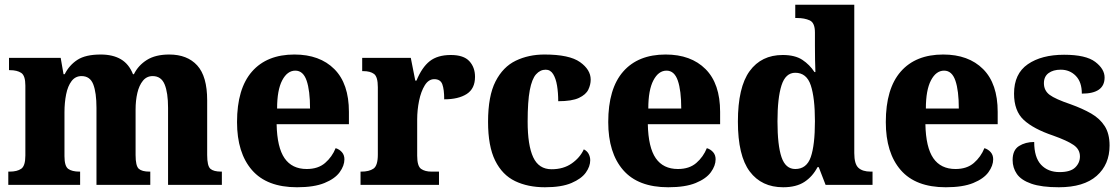

<svg xmlns="http://www.w3.org/2000/svg" viewBox="-20 -780 4726 810"><path d="M15 0V-56H21Q52 -56 69.5 -68Q87 -80 87 -124V-419Q87 -461 69.5 -472.5Q52 -484 22 -484H18V-536H236L248 -467H253Q272 -505 306.5 -527.5Q341 -550 405 -550Q456 -550 490 -530Q524 -510 541 -467H545Q563 -504 599.5 -527Q636 -550 694 -550Q770 -550 812 -504Q854 -458 854 -357V-126Q854 -80 867.5 -68Q881 -56 913 -56H916V0H689V-325Q689 -389 674.5 -424Q660 -459 624 -459Q599 -459 583 -439.5Q567 -420 559.5 -388Q552 -356 552 -318V-126Q552 -80 565.5 -68Q579 -56 610 -56H614V0H387V-325Q387 -389 373.5 -424Q360 -459 324 -459Q298 -459 282 -438Q266 -417 259 -382Q252 -347 252 -306V-121Q252 -79 268 -67.5Q284 -56 315 -56H318V0Z M1233 10Q1106 10 1043 -62.5Q980 -135 980 -265Q980 -406 1043 -478Q1106 -550 1222 -550Q1329 -550 1390.5 -488.5Q1452 -427 1452 -308V-256H1147Q1149 -158 1180.5 -112.5Q1212 -67 1274 -67Q1322 -67 1351.5 -92.5Q1381 -118 1396 -155Q1412 -150 1422.5 -138Q1433 -126 1433 -108Q1433 -81 1413 -53.5Q1393 -26 1349 -8Q1305 10 1233 10ZM1288 -322Q1288 -398 1273.5 -440Q1259 -482 1226 -482Q1192 -482 1170.5 -441Q1149 -400 1149 -322Z M1501 0V-56H1505Q1537 -56 1555.5 -68.5Q1574 -81 1574 -128V-412Q1574 -456 1558 -468Q1542 -480 1512 -480H1508V-536H1713L1732 -440H1737Q1760 -496 1793 -522Q1826 -548 1882 -548Q1936 -548 1960 -522Q1984 -496 1984 -456Q1984 -406 1949 -383.5Q1914 -361 1854 -361Q1854 -403 1846 -424.5Q1838 -446 1812 -446Q1788 -446 1772 -420Q1756 -394 1748 -355Q1740 -316 1740 -276V-123Q1740 -79 1756.5 -67.5Q1773 -56 1800 -56H1832V0Z M2279 10Q2207 10 2153 -16Q2099 -42 2069 -102.5Q2039 -163 2039 -266Q2039 -375 2070.5 -436.5Q2102 -498 2156 -524Q2210 -550 2277 -550Q2382 -550 2427 -518Q2472 -486 2472 -444Q2472 -423 2462 -402Q2452 -381 2422.5 -367Q2393 -353 2335 -353Q2335 -389 2330 -419Q2325 -449 2313.5 -467.5Q2302 -486 2282 -486Q2259 -486 2241.5 -466.5Q2224 -447 2215 -399.5Q2206 -352 2206 -267Q2206 -167 2229.5 -116.5Q2253 -66 2307 -66Q2357 -66 2392 -90.5Q2427 -115 2443 -150Q2457 -143 2463.5 -130.5Q2470 -118 2470 -104Q2470 -78 2451.5 -52Q2433 -26 2391 -8Q2349 10 2279 10Z M2799 10Q2672 10 2609 -62.5Q2546 -135 2546 -265Q2546 -406 2609 -478Q2672 -550 2788 -550Q2895 -550 2956.5 -488.5Q3018 -427 3018 -308V-256H2713Q2715 -158 2746.5 -112.5Q2778 -67 2840 -67Q2888 -67 2917.5 -92.5Q2947 -118 2962 -155Q2978 -150 2988.5 -138Q2999 -126 2999 -108Q2999 -81 2979 -53.5Q2959 -26 2915 -8Q2871 10 2799 10ZM2854 -322Q2854 -398 2839.5 -440Q2825 -482 2792 -482Q2758 -482 2736.5 -441Q2715 -400 2715 -322Z M3284 10Q3193 10 3143 -56.5Q3093 -123 3093 -267Q3093 -412 3142.5 -480Q3192 -548 3282 -548Q3334 -548 3365 -527.5Q3396 -507 3416 -476H3420Q3419 -498 3418.5 -528.5Q3418 -559 3418 -588V-643Q3418 -684 3396 -694Q3374 -704 3343 -704H3335V-760H3584V-134Q3584 -88 3601.5 -72Q3619 -56 3653 -56H3661V0H3463L3434 -75H3429Q3408 -35 3373.5 -12.5Q3339 10 3284 10ZM3335 -67Q3383 -67 3400.5 -117.5Q3418 -168 3418 -269Q3418 -367 3400.5 -420Q3383 -473 3335 -473Q3294 -473 3277 -420Q3260 -367 3260 -268Q3260 -167 3277 -117Q3294 -67 3335 -67Z M3970 10Q3843 10 3780 -62.5Q3717 -135 3717 -265Q3717 -406 3780 -478Q3843 -550 3959 -550Q4066 -550 4127.5 -488.5Q4189 -427 4189 -308V-256H3884Q3886 -158 3917.5 -112.5Q3949 -67 4011 -67Q4059 -67 4088.5 -92.5Q4118 -118 4133 -155Q4149 -150 4159.5 -138Q4170 -126 4170 -108Q4170 -81 4150 -53.5Q4130 -26 4086 -8Q4042 10 3970 10ZM4025 -322Q4025 -398 4010.5 -440Q3996 -482 3963 -482Q3929 -482 3907.5 -441Q3886 -400 3886 -322Z M4447 10Q4374 10 4331 -5Q4288 -20 4270 -46Q4252 -72 4252 -105Q4252 -147 4279 -164Q4306 -181 4343 -181Q4343 -116 4372 -85Q4401 -54 4450 -54Q4496 -54 4516 -73.5Q4536 -93 4536 -120Q4536 -150 4509 -168.5Q4482 -187 4423 -208Q4340 -236 4299 -274Q4258 -312 4258 -385Q4258 -469 4316 -509Q4374 -549 4469 -549Q4561 -549 4600.5 -519Q4640 -489 4640 -453Q4640 -385 4544 -385Q4544 -434 4518.5 -460Q4493 -486 4455 -486Q4423 -486 4403.5 -471.5Q4384 -457 4384 -429Q4384 -398 4408 -380Q4432 -362 4497 -340Q4547 -322 4583.5 -301Q4620 -280 4640.5 -248Q4661 -216 4661 -166Q4661 -86 4606.5 -38Q4552 10 4447 10Z"/></svg>

Font: Noto Serif Ethiopic SemiCondensed ExtraBold
Style: Regular
Weight: 800
Width: 4
Designer: Monotype Design Team
Foundry: Monotype Imaging Inc.
Version: Version 2.102; ttfautohint (v1.8.4.7-5d5b)